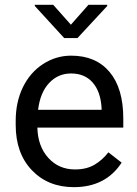

<svg xmlns="http://www.w3.org/2000/svg" viewBox="-20 -770 570 800"><path d="M287.6 9.8C376.1 9.8 442.5 -24.3 486.8 -92.3L431.6 -135.3C415 -113.8 395.7 -96.5 373.5 -83.5C351.4 -70.5 324.4 -64 292.5 -64C247.6 -64 210.5 -80 181.4 -112.1C152.3 -144.1 137 -186.2 135.7 -238.3H493.7V-275.9C493.7 -360.2 474.6 -425 436.5 -470.2C398.4 -515.5 345.1 -538.1 276.4 -538.1C234.4 -538.1 195.4 -526.4 159.4 -503.2C123.5 -479.9 95.5 -447.7 75.4 -406.5C55.4 -365.3 45.4 -318.5 45.4 -266.1V-249.5C45.4 -170.7 67.9 -107.8 112.8 -60.8C157.7 -13.8 216 9.8 287.6 9.8ZM276.4 -463.9C314.1 -463.9 344.1 -451.3 366.2 -426C388.3 -400.8 400.7 -365.2 403.3 -319.3V-312.5H138.7C144.5 -360.4 159.8 -397.5 184.6 -424.1C209.3 -450.6 239.9 -463.9 276.4 -463.9ZM275.4 -667 201.7 -750H125V-745.1L247.6 -611.3H302.7L426.8 -745.1V-750H348.6Z"/></svg>

Font: Roboto1
Style: rg
Weight: 400
Designer: Google
Version: Version 2.137; 2017